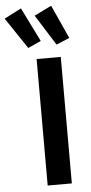

<svg xmlns="http://www.w3.org/2000/svg" viewBox="-136 -1009 494 1045"><g transform="rotate(-5 110.5 -486.5)"><path d="M213 0H81V-691H213ZM41 -755 -73 -925 20 -973 112 -787ZM196 -760 91 -927 185 -973 268 -790Z"/></g></svg>

Font: Trujillo Medium
Style: Regular
Weight: 500
Designer: Fira Sans original fonts by bBox Type GmbH, Carrois Corporate GbR, & Edenspiekermann AG / Changes by Cristiano Sobral
Foundry: Fira Sans original fonts by bBox Type GmbH, Carrois Corporate GbR, & Edenspiekermann AG / Changes by Cristiano Sobral
Version: Version 4.301;October 17, 2021;FontCreator 14.0.0.2814 64-bi